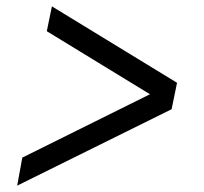

<svg xmlns="http://www.w3.org/2000/svg" viewBox="-20 -592 640 603"><path d="M34 -9 519 -249 536 -332 143 -572 127 -494 451 -296 50 -97Z"/></svg>

Font: Uncut Sans
Style: Italic
Weight: 400
Italic angle: -11°
Designer: Kasper Nordkvist
Foundry: UNCUT.wtf
Version: Version 1.304;Glyphs 3.2 (3246)